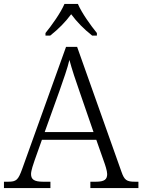

<svg xmlns="http://www.w3.org/2000/svg" viewBox="-22 -951 720 971"><path d="M208 -784V-771H232C276 -806 308 -839 338 -879C368 -839 400 -806 444 -771H468V-784C437 -822 391 -886 372 -931H304C285 -886 239 -822 208 -784ZM-2 0H233V-32H196C150 -32 135 -44 135 -71C135 -88 147 -123 153 -140L190 -244H465L503 -136C509 -120 520 -87 520 -71C520 -44 507 -32 463 -32H435V0H678V-32H661C618 -32 607 -40 592 -83L368 -714H312L90 -96C70 -41 61 -32 19 -32H-2ZM204 -283 279 -492C298 -546 320 -608 329 -648C341 -603 362 -539 382 -483L451 -283Z"/></svg>

Font: Noto Serif Ethiopic Light
Style: Regular
Weight: 300
Designer: Monotype Design Team
Foundry: Monotype Imaging Inc.
Version: Version 2.102